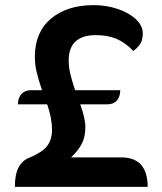

<svg xmlns="http://www.w3.org/2000/svg" viewBox="-20 -729 633 749"><path d="M97 -115Q143 -134 163 -158.5Q183 -183 183 -224Q183 -267 164 -322H50Q50 -347 63.5 -362Q77 -377 100 -377H144Q131 -415 123.5 -445.5Q116 -476 116 -508Q116 -603 178.5 -656Q241 -709 346 -709Q394 -709 438 -694.5Q482 -680 509.5 -654.5Q537 -629 537 -599Q537 -576 529 -561Q521 -546 500 -530Q470 -562 435.5 -577Q401 -592 353 -592Q302 -592 275 -567.5Q248 -543 248 -493Q248 -467 254.5 -440Q261 -413 273 -377H449Q449 -352 436 -337Q423 -322 399 -322H293Q313 -267 313 -233Q313 -195 299 -168Q285 -141 257 -115H453Q556 -115 556 0H38Q38 -48 52.5 -76Q67 -104 97 -115Z"/></svg>

Font: K2D
Style: Bold
Weight: 700
Designer: Katatrad Aksorn Co.,Ltd.
Foundry: Cadson Demak Co.,Ltd.
Version: Version 1.000; ttfautohint (v1.6)